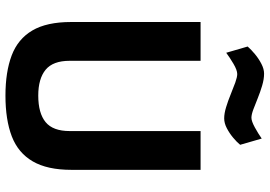

<svg xmlns="http://www.w3.org/2000/svg" viewBox="-158 -790 960 683"><g transform="rotate(90 321.5 -449.0)"><path d="M320.4 11.1Q236.4 11.1 177.8 -11Q119.2 -33.2 89 -84.4Q58.8 -135.6 58.8 -222.1V-683H196.8V-217.4Q196.8 -157.9 228.6 -131.8Q260.4 -105.6 320.4 -105.6Q383.2 -105.6 415 -131.8Q446.7 -157.9 446.7 -217.4V-683H584.7V-223.6Q584.7 -137.7 554.5 -85.9Q524.3 -34 465.4 -11.4Q406.6 11.1 320.4 11.1ZM401.6 -767Q383.9 -767 361.5 -773.9Q339.1 -780.7 316 -790.2Q293 -799.7 273.8 -806.6Q254.5 -813.4 243.9 -813.4Q230.1 -813.4 207.4 -800Q184.6 -786.5 168.2 -774.2L146 -850.5Q157.4 -863.5 173.4 -876.7Q189.3 -889.9 207.7 -899.4Q226 -908.9 242.5 -908.9Q262.3 -908.9 285.2 -902Q308.1 -895.2 329.8 -886.4Q351.5 -877.6 369.8 -870.7Q388.2 -863.9 399.4 -863.9Q411.6 -863.9 434.1 -876.2Q456.6 -888.6 473.4 -900.5L495.6 -823.8Q485.8 -811.8 470 -798.6Q454.1 -785.4 436.3 -776.2Q418.5 -767 401.6 -767Z"/></g></svg>

Font: Cairo
Style: Regular
Weight: 400
Designer: Mohamed Gaber, Accademia di Belle Arti di Urbino
Foundry: Kief Type Foundry, Accademia di Belle Arti di Urbino
Version: Version 3.120